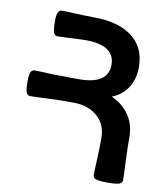

<svg xmlns="http://www.w3.org/2000/svg" viewBox="-77 -716 667 788"><g transform="rotate(10 256.5 -321.5)"><path d="M39.1 -388.2Q43.5 -392.1 49.3 -392.1Q69.8 -392.1 120.6 -389.6Q139.2 -388.7 206.1 -388.2H234.9Q356.4 -388.2 356.4 -469.2Q356.4 -550.8 234.9 -550.8Q206.1 -550.3 178.7 -548.8Q137.7 -546.4 117.2 -546.4Q107.4 -546.4 102.1 -556.9Q96.7 -567.4 96.7 -608.4Q96.7 -631.8 102.1 -642.6Q107.4 -653.3 117.2 -653.3Q137.7 -653.3 178.7 -650.9Q205.6 -649.4 252 -648.9Q353.5 -648.9 411.1 -605.2Q468.8 -561.5 468.8 -479.5Q468.8 -430.7 446.3 -394.8Q423.8 -358.9 379.9 -340.8Q432.1 -319.8 460.9 -269.5Q480.5 -235.4 480.5 -187.5V-154.8Q481.4 -113.8 482.9 -82.5Q485.4 -31.7 485.4 -11.2Q485.4 -1.5 474.6 3.9Q463.4 9.3 426.8 9.3Q384.8 9.3 373.5 3.9Q363.3 -1 363.3 -11.2Q363.3 -31.7 365.7 -82.5Q367.7 -123 367.7 -166Q367.7 -219.7 333.5 -252.4Q294.4 -289.6 231 -289.6H182.6Q147.9 -289.1 120.6 -287.6Q69.8 -285.2 49.3 -285.2Q39.6 -285.2 34.2 -295.7Q28.8 -306.2 28.8 -347.2Q28.8 -370.6 34.2 -381.3Q36.1 -385.7 39.1 -388.2Z"/></g></svg>

Font: Bainsley
Style: Bold
Weight: 700
Designer: Paul James MIller
Foundry: High-Logic / Made with FontCreator
Version: Version 1.411;March 28, 2021;FontCreator 13.0.0.2683 64-bit